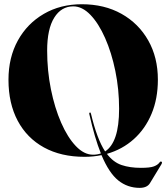

<svg xmlns="http://www.w3.org/2000/svg" viewBox="-20 -730 795 906"><path d="M366 -710Q472.5 -710 553.2 -664.8Q634 -619.5 679.5 -539.2Q725 -459 725 -354Q725 -264.5 695.2 -193.2Q665.5 -122 611.5 -73.5Q557.5 -25 484.5 -4Q514.5 35.5 553.8 48.8Q593 62 645 62Q688 62 706 55.2Q724 48.5 732.5 37Q737.5 30 742 33Q747 35.5 741.5 45.5L687.5 134.5Q674 156.5 639 156.5Q582 156.5 538.2 121.5Q494.5 86.5 459 2Q420.5 10 379 10Q268 10 187.5 -34.2Q107 -78.5 63.5 -160.2Q20 -242 20 -353.5Q20 -458.5 64.2 -538.8Q108.5 -619 186.8 -664.5Q265 -710 366 -710ZM401.5 -191.5Q400 -198 404.5 -199Q408 -200 409.5 -192.5Q438 -73 476 -15.5Q508.5 -36.5 525.2 -86.2Q542 -136 542 -217Q542 -309 524.2 -395.2Q506.5 -481.5 476 -550.5Q445.5 -619.5 406.8 -659.8Q368 -700 326 -700Q269 -700 235.8 -646.5Q202.5 -593 202.5 -491Q202.5 -397 220.2 -309Q238 -221 268.5 -151.2Q299 -81.5 337.8 -40.8Q376.5 0 419 0Q439 0 456 -6Q427 -78 401.5 -191.5Z"/></svg>

Font: Fraunces 144pt S000
Style: Bold
Weight: 700
Version: Version 1.000; ttfautohint (v1.8.3)